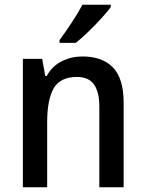

<svg xmlns="http://www.w3.org/2000/svg" viewBox="-20 -786 611 806"><path d="M326 -549Q410 -549 454.5 -502.5Q499 -456 499 -356V0H397V-338Q397 -400 374.5 -431.5Q352 -463 303 -463Q233 -463 205.5 -415.5Q178 -368 178 -273V0H76V-539H157L170 -467H176Q199 -509 239.5 -529Q280 -549 326 -549ZM445 -756Q431 -737 405 -708.5Q379 -680 350 -652Q321 -624 298 -606H230V-618Q254 -650 281 -691Q308 -732 326 -766H445Z"/></svg>

Font: Noto Sans Telugu SemiCondensed Medium
Style: Regular
Weight: 500
Width: 4
Designer: Jelle Bosma - Monotype Design Team
Foundry: Monotype Imaging Inc.
Version: Version 2.005; ttfautohint (v1.8.4.7-5d5b)